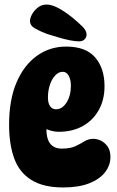

<svg xmlns="http://www.w3.org/2000/svg" viewBox="-20 -817 516 845"><path d="M258 8Q171 8 118 -25Q65 -58 42.5 -120Q20 -182 20 -268Q20 -377 52.5 -453.5Q85 -530 142 -571Q199 -612 271 -612Q358 -612 399 -564Q440 -516 440 -438Q440 -377 414 -331.5Q388 -286 343 -261.5Q298 -237 239 -237Q219 -237 198.5 -243.5Q178 -250 163 -261L187 -302Q184 -278 184 -254Q184 -205 201.5 -184Q219 -163 252 -163Q289 -163 311.5 -173.5Q334 -184 351.5 -195Q369 -206 391 -206Q408 -206 425 -197.5Q442 -189 454 -171.5Q466 -154 466 -126Q466 -89 442 -58.5Q418 -28 372 -10Q326 8 258 8ZM227 -336Q254 -336 273 -366Q292 -396 292 -440Q292 -466 282.5 -483.5Q273 -501 256 -501Q238 -501 223 -485Q208 -469 199.5 -443.5Q191 -418 191 -388Q191 -363 200.5 -349.5Q210 -336 227 -336ZM361 -665Q361 -653 352.5 -644Q344 -635 328 -635Q312 -635 288.5 -639.5Q265 -644 238.5 -652Q212 -660 186 -668Q157 -679 134.5 -691.5Q112 -704 112 -725Q112 -738 121.5 -755Q131 -772 147.5 -784.5Q164 -797 185 -797Q207 -797 235 -782.5Q263 -768 297 -741Q325 -718 343 -700Q361 -682 361 -665Z"/></svg>

Font: DynaPuff Condensed SemiBold
Style: Regular
Weight: 600
Width: 3
Designer: Toshi Omagari, Jennifer Daniel
Foundry: Google Fonts
Version: Version 2.000